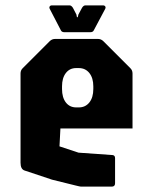

<svg xmlns="http://www.w3.org/2000/svg" viewBox="-20 -695 558 715"><path d="M284 0Q279 0 273.2 -1.5Q267.5 -3 262.5 -4L173.5 -26L71.5 -60Q56.5 -65 56.5 -89V-421.5Q56.5 -433.5 65 -441.5L165 -541.5Q173.5 -550 185 -550H345Q356.5 -550 365 -541.5L465 -441.5Q473.5 -433.5 473.5 -421.5V-216.5H205L201.5 -150L272.5 -126.5L400 -117.5Q408.5 -116 408.5 -106V-12.5Q408.5 0 396 0ZM264 -295H273.5Q298 -295 312.8 -313.5Q327.5 -332 327.5 -363.5V-373.5Q327.5 -404.5 312.8 -423Q298 -441.5 273.5 -441.5H263.5Q239.5 -441.5 225.2 -423Q211 -404.5 211 -373.5V-363.5Q211 -332 225.2 -313.5Q239.5 -295 264 -295ZM220.5 -575Q209.5 -575 206.5 -582.5L165.5 -661.5Q162.5 -667 165 -671Q167.5 -675 174 -675H239Q245.5 -675 251.5 -666L264.5 -641L266.5 -631H269.5L272 -641L285.5 -666Q291 -675 298 -675H363Q369.5 -675 372 -671Q374.5 -667 371.5 -661.5L329.5 -582.5Q326.5 -575 315.5 -575Z"/></svg>

Font: Jaro
Style: Regular
Weight: 400
Designer: Agyei Archer, Celine Hurka, Mirko Velimirović
Version: Version 1.000